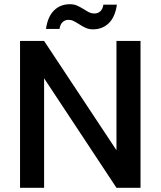

<svg xmlns="http://www.w3.org/2000/svg" viewBox="-20 -890 761 910"><path d="M198 -753Q206 -811 236 -840.5Q266 -870 311 -870Q330 -870 344 -864Q358 -858 378 -846Q393 -836 403.5 -831Q414 -826 427 -826Q444 -826 455.5 -836.5Q467 -847 470 -868H534Q526 -810 496 -780.5Q466 -751 421 -751Q402 -751 387 -757.5Q372 -764 354 -776Q336 -787 326.5 -791.5Q317 -796 305 -796Q288 -796 276.5 -785Q265 -774 262 -753ZM646 0H532L189 -519V0H75V-696H189L532 -178V-696H646Z"/></svg>

Font: Fz Poppins Med
Style: Regular
Weight: 500
Designer: Ninad Kale (Devanagari), Jonny Pinhorn (Latin)
Foundry: Indian Type Foundry
Version: Vit hóa bi Vntype.Com & FontZin.Com